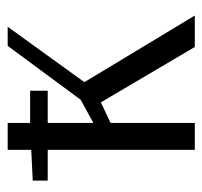

<svg xmlns="http://www.w3.org/2000/svg" viewBox="-34 -506 540 513"><g transform="rotate(-90 236.5 -250.0)"><path d="M164 -271 226 -305 370 -500H421L273 -295L451 0H367L219 -251L164 -225V0H92V-393H10V-433L92 -437V-500H164V-440H250V-393H164Z"/></g></svg>

Font: Arsenal
Style: Regular
Weight: 400
Designer: Andrij Shevchenko
Foundry: Stairsfor
Version: Version 2.001;PS 002.001;hotconv 1.0.88;makeotf.lib2.5.64775